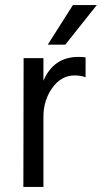

<svg xmlns="http://www.w3.org/2000/svg" viewBox="-20 -736 401 756"><path d="M151 0H72L73 -507H151V-418Q191 -512 289 -512Q307 -512 317 -510V-432Q296 -439 274 -439Q221 -439 186 -390Q151 -341 151 -277ZM237 -560H168L267 -716H361Z"/></svg>

Font: Hind Siliguri
Style: Regular
Weight: 400
Designer: Jyotish Sonowal
Foundry: Indian Type Foundry
Version: Version 1.001;PS 1.0;hotconv 1.0.86;makeotf.lib2.5.63406; tt